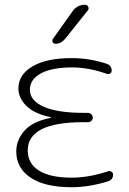

<svg xmlns="http://www.w3.org/2000/svg" viewBox="-20 -773 541 803"><path d="M279 10Q168 10 108 -30Q48 -70 48 -140Q48 -186 81.5 -225.5Q115 -265 192 -280Q193 -280 193 -282Q193 -283 192 -283Q124 -297 90.5 -330Q57 -363 57 -403Q57 -461 116 -495.5Q175 -530 279 -530Q355 -530 427 -506Q447 -499 447 -477Q447 -470 441 -466Q435 -462 427 -464Q352 -491 282 -491Q197 -491 151 -466Q105 -441 105 -398Q105 -352 163 -326.5Q221 -301 329 -301H348Q356 -301 362 -295Q368 -289 368 -281Q368 -273 362 -267.5Q356 -262 348 -262H329Q96 -262 96 -144Q96 -89 143 -59.5Q190 -30 280 -30Q352 -30 433 -57Q440 -59 446.5 -54.5Q453 -50 453 -43Q453 -22 433 -15Q353 10 279 10ZM285 -728Q304 -753 335 -753Q345 -753 349 -744.5Q353 -736 347 -729L252 -610Q235 -590 212 -590Q204 -590 200.5 -596.5Q197 -603 201 -610Z"/></svg>

Font: Rounded Mplus 1c Light
Style: Regular
Weight: 300
Version: Version 1.059.20150529